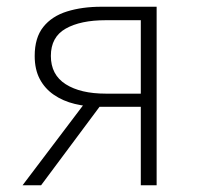

<svg xmlns="http://www.w3.org/2000/svg" viewBox="-20 -550 587 570"><path d="M398 0V-233H276Q237 -233 202 -241.5Q167 -250 140 -268.5Q113 -287 98 -315.5Q83 -344 83 -384Q83 -438 108.5 -470Q134 -502 179 -516Q224 -530 281 -530H445V0ZM294 -272H398V-490H294Q219 -490 175 -465Q131 -440 131 -384Q131 -328 175 -300Q219 -272 294 -272ZM47 0 240 -255 280 -239 102 0Z"/></svg>

Font: Noto Sans TC ExtraLight
Style: Regular
Weight: 250
Designer: Ryoko NISHIZUKA  (kana, bopomofo & ideographs); Paul D. Hunt (Latin, Greek & Cyrillic); Sandoll Communications , Soo-you
Foundry: Adobe
Version: Version 2.004-H2;hotconv 1.0.118;makeotfexe 2.5.65603